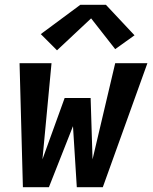

<svg xmlns="http://www.w3.org/2000/svg" viewBox="-20 -785 640 805"><path d="M76 0 62 -520H196L158 -117L251 -374H360L368 -117L463 -520H598L411 0H302L286 -256L185 0ZM219 -574 151 -642 317 -765H424L544 -637L463 -579L362 -708Z"/></svg>

Font: Iosevka SS04 XBd Ex
Style: Italic
Weight: 800
Width: 7
Italic angle: -9°
Monospace: yes
Designer: Belleve Invis
Foundry: Belleve Invis
Version: Version 19.0.0; ttfautohint (v1.8.4)